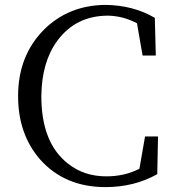

<svg xmlns="http://www.w3.org/2000/svg" viewBox="-20 -749 713 785"><path d="M626 -191H573L550 -59C509 -38 464 -28 415 -28C354 -28 302 -45 258 -80C185 -137 149 -229 149 -356C150 -448 171 -523 214 -582C265 -651 334 -685 422 -685C463 -684 502 -674 540 -654L563 -522H617L613 -676C554 -711 486 -728 411 -729C310 -728 226 -694 159 -627C89 -556 54 -466 54 -356C54 -252 84 -166 144 -97C211 -22 300 16 411 16C490 16 561 -2 623 -37Z"/></svg>

Font: Noto Serif Tangut
Style: Regular
Weight: 400
Designer: YANG Xicheng
Foundry: Liu Zhao Studio
Version: Version 2.169